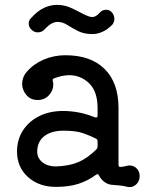

<svg xmlns="http://www.w3.org/2000/svg" viewBox="-20 -745 626 789"><path d="M113 -620Q98 -631 98 -649Q98 -662 108 -671Q136 -702 162.5 -713.5Q189 -725 214 -725Q245 -725 272 -712.5Q299 -700 321 -688Q333 -682 342.5 -678.5Q352 -675 359 -675Q374 -675 389 -692Q400 -705 416 -705Q429 -705 438 -696Q450 -684 450 -667Q450 -654 441 -643Q403 -605 359 -605Q325 -605 300.5 -617.5Q276 -630 256.5 -642.5Q237 -655 217 -655Q205 -655 192.5 -648.5Q180 -642 165 -626Q153 -612 135 -612Q123 -612 113 -620ZM504 -64Q507 -65 513 -65Q530 -65 542 -52.5Q554 -40 554 -21Q554 0 539 13.5Q524 27 504 23Q489 19 474.5 17.5Q460 16 447 15Q427 15 411 4Q395 -7 387 -24Q382 -33 375 -27Q341 -2 302 10.5Q263 23 210 23Q140 23 95 -17.5Q50 -58 50 -122Q50 -171 74 -208.5Q98 -246 140.5 -267.5Q183 -289 240 -289Q270 -289 302.5 -283Q335 -277 370 -263Q371 -263 372 -262.5Q373 -262 374 -262Q381 -262 381 -270V-301Q381 -369 346.5 -402.5Q312 -436 264 -436Q249 -436 233.5 -432.5Q218 -429 202 -423Q194 -420 197 -412Q198 -408 198.5 -405Q199 -402 199 -398Q199 -373 181 -353.5Q163 -334 135 -334Q106 -334 88.5 -354.5Q71 -375 71 -401Q71 -414 76 -427Q81 -440 91 -451Q119 -483 160.5 -500.5Q202 -518 249 -518Q353 -518 410 -461.5Q467 -405 467 -301V-68Q467 -59 474 -59Q482 -59 489.5 -61Q497 -63 504 -64ZM210 -61Q265 -63 302.5 -79Q340 -95 377 -132Q381 -137 381 -143V-165Q381 -172 375 -175Q354 -186 323.5 -197Q293 -208 242 -208Q191 -208 162 -185.5Q133 -163 133 -122Q133 -95 154.5 -78Q176 -61 210 -61Z"/></svg>

Font: Kiwi Maru Medium
Style: Regular
Weight: 500
Designer: Hiroki-Chan
Version: Version 1.100